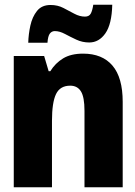

<svg xmlns="http://www.w3.org/2000/svg" viewBox="-20 -789 570 809"><path d="M38 0V-553H166L185 -489H192Q213 -523 246 -543Q279 -563 330 -563Q411 -563 454 -512.5Q497 -462 497 -360V0H336V-322Q336 -380 321 -404Q306 -428 276 -428Q233 -428 216 -392.5Q199 -357 199 -280V0ZM99 -609Q100 -645 108 -681.5Q116 -718 136 -743Q156 -768 193 -768Q223 -768 247 -755.5Q271 -743 293.5 -731Q316 -719 338 -719Q355 -719 362 -731Q369 -743 373 -769H453Q451 -687 424 -648.5Q397 -610 356 -610Q327 -610 301.5 -622Q276 -634 253.5 -646Q231 -658 211 -658Q198 -658 190 -647.5Q182 -637 180 -609Z"/></svg>

Font: Noto Sans Mono Condensed Black
Style: Regular
Weight: 900
Width: 3
Designer: Monotype Design Team
Foundry: Monotype Imaging Inc.
Version: Version 2.014